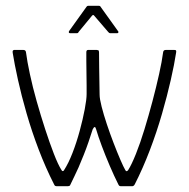

<svg xmlns="http://www.w3.org/2000/svg" viewBox="-20 -645 654 665"><path d="M167 -7Q138 -64 114 -127Q90 -190 72 -252.5Q54 -315 42 -369.5Q30 -424 24 -462Q23 -468 25 -470Q27 -472 29 -472H61Q69 -472 70 -464Q74 -433 83.5 -388.5Q93 -344 107 -294.5Q121 -245 136.5 -197.5Q152 -150 166.5 -112.5Q181 -75 193 -56Q195 -52 198 -52.5Q201 -53 202 -56Q217 -79 231 -115Q245 -151 256 -191.5Q267 -232 273.5 -266.5Q280 -301 280 -319Q280 -329 280 -348.5Q280 -368 279.5 -391Q279 -414 279 -434Q279 -454 279 -464Q279 -472 285 -472H315Q317 -472 320 -471Q323 -470 323 -464Q323 -445 323.5 -409.5Q324 -374 325 -317Q325 -303 332 -275.5Q339 -248 350 -215Q361 -182 373.5 -149.5Q386 -117 397 -91.5Q408 -66 414 -56Q418 -48 424 -56Q436 -75 451 -112.5Q466 -150 480.5 -197.5Q495 -245 508 -294Q521 -343 531 -388Q541 -433 545 -464Q546 -472 554 -472H584Q588 -472 589.5 -470.5Q591 -469 590 -463Q584 -423 571.5 -368Q559 -313 541 -250.5Q523 -188 499 -125Q475 -62 447 -7Q445 -3 442.5 -1.5Q440 0 438 0H400Q396 0 394 -1Q392 -2 390 -6Q375 -36 360 -71Q345 -106 332.5 -139.5Q320 -173 313 -197Q309 -213 301 -197Q294 -175 286.5 -153Q279 -131 270 -108.5Q261 -86 252 -65Q245 -50 238 -35Q231 -20 224 -6Q223 -2 220 -1Q217 0 215 0H178Q174 0 171.5 -1Q169 -2 167 -7ZM223 -530Q219 -530 218.5 -532.5Q218 -535 219 -537L280 -622Q282 -625 286 -625H322Q327 -625 328 -622L389 -537Q391 -535 390 -532.5Q389 -530 386 -530H362Q358 -530 355 -534L306 -591Q303 -595 299 -591L252 -534Q251 -530 246 -530Z"/></svg>

Font: Glory Thin ExtraLight
Style: Regular
Weight: 250
Version: Version 1.011